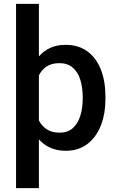

<svg xmlns="http://www.w3.org/2000/svg" viewBox="-20 -770 611 993"><path d="M525.4 -269V-258.8Q525.4 -182.1 501.7 -121.3Q478 -60.5 432.1 -25.4Q386.2 9.8 320.3 9.8Q275.4 9.8 240.7 -5.6Q206.1 -21 181.2 -49.3V203.1H63V-750H181.2V-478.5Q206.1 -506.8 240.2 -522.5Q274.4 -538.1 318.8 -538.1Q385.7 -538.1 431.9 -504.4Q478 -470.7 501.7 -410.2Q525.4 -349.6 525.4 -269ZM407.7 -258.8V-269Q407.7 -317.4 395.5 -356.9Q383.3 -396.5 356.7 -419.9Q330.1 -443.4 287.6 -443.4Q247.1 -443.4 221.4 -426.3Q195.8 -409.2 181.2 -380.4V-147Q195.8 -118.7 221.7 -101.3Q247.6 -84 288.6 -84Q331.1 -84 357.2 -107.9Q383.3 -131.8 395.5 -171.6Q407.7 -211.4 407.7 -258.8Z"/></svg>

Font: Vazirmatn RD FD Medium
Style: Regular
Weight: 500
Designer: Saber Rastikerdar
Foundry: Saber Rastikerdar
Version: Version 33.003